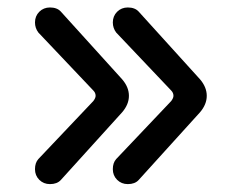

<svg xmlns="http://www.w3.org/2000/svg" viewBox="-20 -499 611 501"><path d="M71.3 -57.6Q71.3 -74.2 80.1 -84L223.6 -235.4Q229.5 -243.2 229.5 -249Q229.5 -256.8 223.6 -262.7L80.1 -414.1Q71.3 -425.8 71.3 -440.4Q71.3 -457 82.5 -468.3Q93.8 -479.5 110.4 -479.5Q128.9 -479.5 138.7 -468.8L298.8 -292Q316.4 -271.5 316.4 -249Q316.4 -226.6 298.8 -206.1L138.7 -29.3Q128.9 -18.6 110.4 -18.6Q93.8 -18.6 82.5 -29.8Q71.3 -41 71.3 -57.6ZM274.4 -57.6Q274.4 -74.2 283.2 -84L426.8 -235.4Q432.6 -243.2 432.6 -249Q432.6 -256.8 426.8 -262.7L283.2 -414.1Q274.4 -425.8 274.4 -440.4Q274.4 -457 285.6 -468.3Q296.9 -479.5 313.5 -479.5Q332 -479.5 341.8 -468.8L502 -292Q519.5 -271.5 519.5 -249Q519.5 -226.6 502 -206.1L341.8 -29.3Q332 -18.6 313.5 -18.6Q296.9 -18.6 285.6 -29.8Q274.4 -41 274.4 -57.6Z"/></svg>

Font: YuPearl-Regular
Style: Regular
Weight: 400
Designer: Max Yao
Foundry: Max-Everyday
Version: Version 1.011; ttfautohint (v1.8.3)